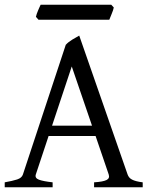

<svg xmlns="http://www.w3.org/2000/svg" viewBox="-20 -794 635 814"><path d="M370.1 -261.2 284.2 -512.2 200.7 -261.2ZM186 -217.3 131.8 -54.2Q127 -39.1 145 -32.2Q163.1 -25.4 203.1 -21V0H0V-21Q33.2 -26.9 52.7 -33.2Q72.3 -39.6 77.1 -54.2L258.8 -604Q270 -616.2 286.6 -626.2Q303.2 -636.2 315.9 -643.1L521 -54.2Q523.4 -47.4 527.8 -42Q532.2 -36.6 539.6 -32.7Q546.9 -28.8 558.1 -25.9Q569.3 -22.9 585 -21V0H378.9V-21Q417 -23.4 431.6 -30.8Q446.3 -38.1 440.9 -54.2L385.3 -217.3ZM462.4 -762.2Q461.4 -756.8 459 -749.8Q456.5 -742.7 453.6 -735.6Q450.7 -728.5 448 -721.7Q445.3 -714.8 443.4 -710.4H143.1L132.3 -722.7Q133.3 -728 135.7 -734.9Q138.2 -741.7 141.1 -748.8Q144 -755.9 147 -762.5Q149.9 -769 152.3 -773.9H451.7Z"/></svg>

Font: Gentium Plus
Style: Regular
Weight: 400
Designer: J. Victor Gaultney, Annie Olsen, Iska Routamaa
Foundry: SIL International
Version: Version 1.510